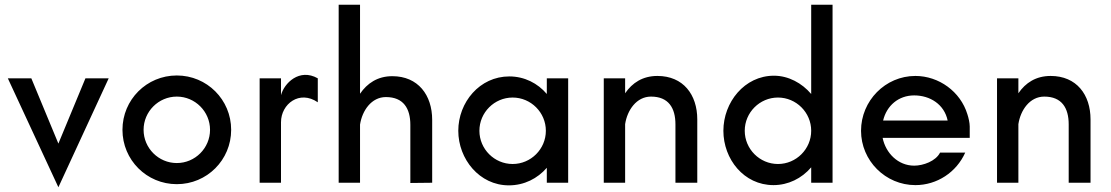

<svg xmlns="http://www.w3.org/2000/svg" viewBox="-20 -770 4680 809"><path d="M226 -165 112 -440H13L226 19L438 -440H340Z M725 -83C648 -83 585 -146 585 -223C585 -300 648 -363 725 -363C802 -363 865 -300 865 -223C865 -146 802 -83 725 -83ZM725 -452C598 -452 496 -350 496 -223C496 -96 598 6 725 6C852 6 954 -96 954 -223C954 -350 852 -452 725 -452Z M1319 -440C1241 -484 1177 -419 1164 -369V-440H1074V0H1164V-255C1164 -332 1242 -392 1319 -339Z M1801 -265C1801 -369 1742 -449 1633 -449C1571 -449 1527 -419 1497 -375V-750H1407V0H1497V-245C1506 -304 1545 -361 1606 -361C1680 -361 1709 -313 1709 -244V1L1801 0Z M2140 -359C2217 -359 2280 -296 2280 -219C2280 -142 2217 -79 2140 -79C2063 -79 2000 -142 2000 -219C2000 -296 2063 -359 2140 -359ZM2284 -374C2246 -419 2190 -448 2126 -448C2001 -448 1911 -339 1911 -219C1911 -100 2000 11 2124 11C2189 11 2245 -18 2284 -63V0H2374V-440H2284Z M2918 -267C2918 -371 2859 -450 2750 -450C2688 -450 2644 -421 2614 -377V-440H2524V0H2614V-247C2623 -306 2662 -363 2723 -363C2797 -363 2826 -315 2826 -246V0H2918Z M3239 10C3301 10 3358 -18 3398 -65V0H3488V-750H3398V-374C3359 -420 3302 -451 3241 -451C3117 -451 3028 -339 3028 -219C3028 -100 3114 10 3239 10ZM3258 -359C3335 -359 3398 -296 3398 -219C3398 -142 3335 -79 3258 -79C3181 -79 3118 -142 3118 -219C3118 -296 3181 -359 3258 -359Z M4066 -237C4066 -252 4061 -274 4056 -289C4027 -384 3936 -450 3837 -450C3710 -450 3608 -345 3608 -219C3608 -93 3711 10 3837 10C3928 10 4010 -44 4047 -127H3941C3923 -91 3870 -72 3832 -72C3764 -72 3712 -125 3699 -189H4066ZM3701 -262C3716 -325 3766 -368 3832 -368C3899 -368 3959 -330 3973 -262Z M4575 -267C4575 -371 4516 -450 4407 -450C4345 -450 4301 -421 4271 -377V-440H4181V0H4271V-247C4280 -306 4319 -363 4380 -363C4454 -363 4483 -315 4483 -246V0H4575Z"/></svg>

Font: Glacial Indifference
Style: Medium
Weight: 500
Version: Version 1.001